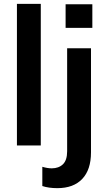

<svg xmlns="http://www.w3.org/2000/svg" viewBox="-20 -756 562 998"><path d="M68 0V-736H192V0ZM249 119Q285 119 307 98Q329 77 329 30V-505H453V36Q453 126 407.5 174Q362 222 278 222Q233 222 200 211V111Q227 119 249 119ZM321 -734H460V-611H321Z"/></svg>

Font: Muli-Bold
Style: Bold
Weight: 700
Version: Version 2.000